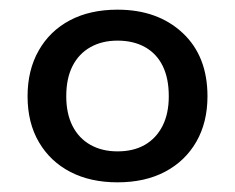

<svg xmlns="http://www.w3.org/2000/svg" viewBox="-20 -756 485 397"><path d="M223 -379Q167 -379 125.5 -400.5Q84 -422 60.5 -462Q37 -502 37 -557Q37 -611 60 -651.5Q83 -692 124.5 -714Q166 -736 223 -736Q306 -736 357.5 -688Q409 -640 409 -557Q409 -503 386 -463Q363 -423 321.5 -401Q280 -379 223 -379ZM223 -443Q256 -443 279.5 -456.5Q303 -470 316 -495.5Q329 -521 329 -557Q329 -594 316.5 -619.5Q304 -645 280 -658.5Q256 -672 223 -672Q191 -672 167 -658.5Q143 -645 130 -619.5Q117 -594 117 -557Q117 -521 130 -495.5Q143 -470 167 -456.5Q191 -443 223 -443Z"/></svg>

Font: Mona Sans SemiExpanded Medium
Style: Regular
Weight: 500
Width: 6
Designer: Deni Anggara
Foundry: GitHub
Version: Version 2.000